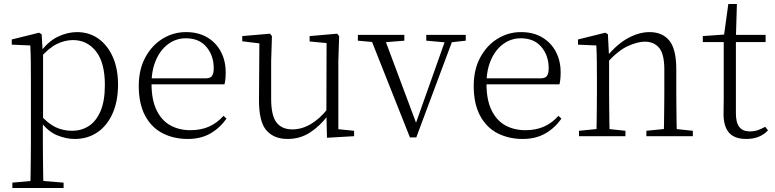

<svg xmlns="http://www.w3.org/2000/svg" viewBox="-20 -683 3888 963"><path d="M42 260V233L154 223H175L299 233V260ZM132 260Q133 229 133.5 189.5Q134 150 134.5 108.5Q135 67 135 32V-278Q135 -330 134.5 -374Q134 -418 132 -455L39 -459V-485L176 -519L189 -511L194 -425L196 -420V-80L195 -71V32Q195 66 195.5 107.5Q196 149 196.5 189Q197 229 198 260ZM355 14Q312 14 266.5 -4.5Q221 -23 182 -75H169L181 -108Q222 -62 260 -44.5Q298 -27 342 -27Q387 -27 424 -50Q461 -73 483.5 -124Q506 -175 506 -257Q506 -369 461.5 -425.5Q417 -482 346 -482Q306 -482 265.5 -462.5Q225 -443 178 -389L169 -420H181Q221 -475 269.5 -498.5Q318 -522 366 -522Q427 -522 473 -489.5Q519 -457 545.5 -398Q572 -339 572 -259Q572 -175 544.5 -113.5Q517 -52 468 -19Q419 14 355 14Z M922 14Q851 14 795 -15Q739 -44 707.5 -103.5Q676 -163 676 -252Q676 -334 708.5 -394.5Q741 -455 795 -488.5Q849 -522 913 -522Q975 -522 1019.5 -495.5Q1064 -469 1088 -423.5Q1112 -378 1112 -320Q1112 -283 1106 -260H706V-290H1011Q1035 -290 1043.5 -302.5Q1052 -315 1052 -341Q1052 -404 1015.5 -447.5Q979 -491 912 -491Q864 -491 825 -463Q786 -435 763 -383.5Q740 -332 740 -263Q740 -183 765 -131Q790 -79 834 -54.5Q878 -30 935 -30Q988 -30 1028.5 -48Q1069 -66 1101 -102L1116 -88Q1083 -41 1035 -13.5Q987 14 922 14Z M1423 14Q1353 14 1315.5 -30Q1278 -74 1279 -185L1281 -478L1300 -463L1195 -476V-502L1334 -514L1344 -502L1340 -377V-188Q1340 -103 1367 -68.5Q1394 -34 1446 -34Q1494 -34 1539.5 -61Q1585 -88 1623 -137L1642 -103H1624Q1585 -51 1535 -18.5Q1485 14 1423 14ZM1620 8 1617 -116V-117L1618 -467L1533 -475V-502L1671 -514L1681 -502L1677 -377V-35L1756 -27V0Z M2036 6 1832 -508H1902L2074 -48H2059L2064 -60L2223 -508H2260L2068 6ZM1775 -479V-508H2008V-479L1897 -470H1874ZM2118 -479V-508H2316V-479L2235 -470H2219Z M2602 14Q2531 14 2475 -15Q2419 -44 2387.5 -103.5Q2356 -163 2356 -252Q2356 -334 2388.5 -394.5Q2421 -455 2475 -488.5Q2529 -522 2593 -522Q2655 -522 2699.5 -495.5Q2744 -469 2768 -423.5Q2792 -378 2792 -320Q2792 -283 2786 -260H2386V-290H2691Q2715 -290 2723.5 -302.5Q2732 -315 2732 -341Q2732 -404 2695.5 -447.5Q2659 -491 2592 -491Q2544 -491 2505 -463Q2466 -435 2443 -383.5Q2420 -332 2420 -263Q2420 -183 2445 -131Q2470 -79 2514 -54.5Q2558 -30 2615 -30Q2668 -30 2708.5 -48Q2749 -66 2781 -102L2796 -88Q2763 -41 2715 -13.5Q2667 14 2602 14Z M2884 0V-27L2994 -38H3014L3117 -27V0ZM2971 0Q2972 -24 2972.5 -64.5Q2973 -105 2973.5 -149Q2974 -193 2974 -226V-281Q2974 -333 2973.5 -375.5Q2973 -418 2971 -455L2879 -459V-485L3016 -519L3029 -511L3035 -393V-392V-226Q3035 -193 3035.5 -149Q3036 -105 3036.5 -64.5Q3037 -24 3038 0ZM3222 0V-27L3331 -38H3352L3455 -27V0ZM3309 0Q3310 -24 3310.5 -64Q3311 -104 3311.5 -148Q3312 -192 3312 -226V-334Q3312 -412 3286 -443Q3260 -474 3214 -474Q3179 -474 3130.5 -452.5Q3082 -431 3024 -368L3014 -398H3022Q3076 -463 3131 -492.5Q3186 -522 3238 -522Q3302 -522 3337 -479.5Q3372 -437 3372 -335V-226Q3372 -192 3372.5 -148Q3373 -104 3373.5 -64Q3374 -24 3375 0Z M3640 -472V-508H3820V-472ZM3723 14Q3664 14 3636.5 -17.5Q3609 -49 3609 -112Q3609 -135 3609.5 -152.5Q3610 -170 3610 -196V-472H3505V-502L3630 -511L3610 -496L3633 -663H3676L3671 -493V-481V-115Q3671 -67 3688.5 -45.5Q3706 -24 3740 -24Q3763 -24 3780.5 -30Q3798 -36 3818 -47L3832 -29Q3812 -8 3785 3Q3758 14 3723 14Z"/></svg>

Font: Source Han Serif JP VF
Style: Regular
Weight: 250
Designer: Ryoko NISHIZUKA 西塚涼子 (kana & ideographs); Frank Grießhammer (Latin, Greek & Cyrillic); Wenlong ZHANG 张文龙 (bopomofo); San
Foundry: Adobe
Version: Version 2.001;hotconv 1.1.0;makeotfexe 2.6.0